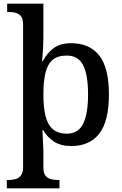

<svg xmlns="http://www.w3.org/2000/svg" viewBox="-20 -780 663 1040"><path d="M17 240V195H26Q47 195 64.5 190Q82 185 93.5 170Q105 155 105 125V-646Q105 -677 94 -691.5Q83 -706 65.5 -710.5Q48 -715 27 -715H19V-760H215V-576Q215 -555 213.5 -525Q212 -495 210 -472Q208 -449 208 -449H212Q235 -493 271 -519.5Q307 -546 365 -546Q465 -546 517.5 -479.5Q570 -413 570 -268Q570 -123 517.5 -56Q465 11 367 11Q309 11 272.5 -13Q236 -37 214 -75H210Q210 -75 210.5 -61.5Q211 -48 212 -28Q213 -8 214 11Q215 30 215 40V129Q215 157 226.5 171.5Q238 186 256 190.5Q274 195 294 195H302V240ZM342 -56Q404 -56 430.5 -110Q457 -164 457 -269Q457 -374 430.5 -426.5Q404 -479 342 -479Q293 -479 265.5 -456Q238 -433 226.5 -386Q215 -339 215 -268Q215 -199 226.5 -152Q238 -105 266 -80.5Q294 -56 342 -56Z"/></svg>

Font: Noto Serif Kannada Medium
Style: Regular
Weight: 500
Version: Version 2.003